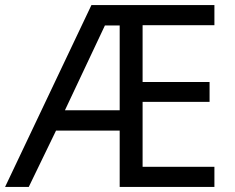

<svg xmlns="http://www.w3.org/2000/svg" viewBox="-21 -734 922 754"><path d="M821 0H449V-221H199L92 0H-1L338 -714H821V-635H539V-412H802V-334H539V-79H821ZM234 -301H449V-634H391Z"/></svg>

Font: Noto Sans Tagbanwa
Style: Regular
Weight: 400
Designer: Monotype Design Team
Foundry: Monotype Imaging Inc.
Version: Version 2.001; ttfautohint (v1.8.4.7-5d5b)